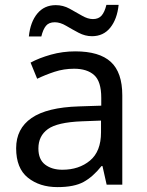

<svg xmlns="http://www.w3.org/2000/svg" viewBox="-20 -755 601 785"><path d="M288 -545Q386 -545 433 -502Q480 -459 480 -365V0H416L399 -76H395Q360 -32 321.5 -11Q283 10 215 10Q142 10 94 -28.5Q46 -67 46 -149Q46 -229 109 -272.5Q172 -316 303 -320L394 -323V-355Q394 -422 365 -448Q336 -474 283 -474Q241 -474 203 -461.5Q165 -449 132 -433L105 -499Q140 -518 188 -531.5Q236 -545 288 -545ZM314 -259Q214 -255 175.5 -227Q137 -199 137 -148Q137 -103 164.5 -82Q192 -61 235 -61Q303 -61 348 -98.5Q393 -136 393 -214V-262ZM98 -606Q104 -665 132.5 -699.5Q161 -734 208 -734Q238 -734 264.5 -719.5Q291 -705 315 -691Q339 -677 360 -677Q383 -677 395.5 -691.5Q408 -706 415 -735H465Q459 -677 431 -642Q403 -607 356 -607Q328 -607 301.5 -621Q275 -635 250.5 -649.5Q226 -664 204 -664Q180 -664 168 -649.5Q156 -635 149 -606Z"/></svg>

Font: Noto Sans Nabataean
Style: Regular
Weight: 400
Designer: Monotype Design Team
Foundry: Monotype Imaging Inc.
Version: Version 2.001; ttfautohint (v1.8.4.7-5d5b)